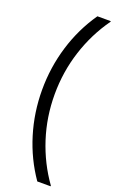

<svg xmlns="http://www.w3.org/2000/svg" viewBox="-192 -915 693 1123"><g transform="rotate(20 154.5 -354.0)"><path d="M205 160Q128 49 88 -82.5Q48 -214 48 -354Q48 -494 88 -625.5Q128 -757 205 -868H288V-864Q210 -755 168 -624.5Q126 -494 126 -354Q126 -213 168 -83Q210 47 288 156V160H205Z"/></g></svg>

Font: Encode Sans Wide
Style: Regular
Weight: 400
Designer: Pablo Impallari, Andres Torresi
Foundry: Pablo Impallari, Andres Torresi
Version: Version 1.000; ttfautohint (v1.00) -l 8 -r 50 -G 200 -x 14 -